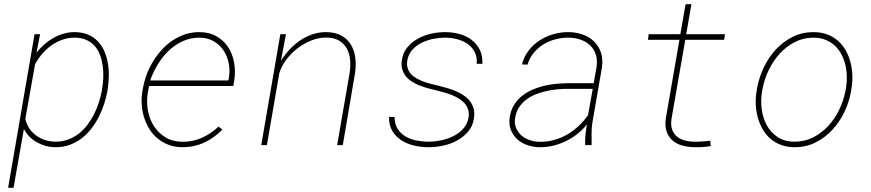

<svg xmlns="http://www.w3.org/2000/svg" viewBox="-20 -691 4148 914"><path d="M491.7 -259.3Q485.8 -228 475.6 -195.8Q465.3 -163.6 450 -133.8Q434.6 -104 414.3 -77.9Q394 -51.8 368.4 -32.2Q342.8 -12.7 312 -1.5Q281.2 9.8 245.1 9.8Q221.7 9.8 199.2 3.9Q176.8 -2 157 -12.9Q137.2 -23.9 120.8 -40Q104.5 -56.2 93.8 -77.1L44.4 203.1H18.6L144.5 -528.3H170.9L153.8 -440.4Q169.9 -460.9 189.9 -478.8Q210 -496.6 233.2 -509.8Q256.3 -522.9 281.7 -530.5Q307.1 -538.1 334.5 -538.1Q371.1 -538.1 398.7 -526.4Q426.3 -514.6 445.3 -494.9Q464.4 -475.1 476.1 -448.5Q487.8 -421.9 493.2 -391.8Q498.5 -361.8 498 -330.6Q497.6 -299.3 493.2 -269.5ZM466.3 -269.5Q470.7 -294.9 471.7 -322.8Q472.7 -350.6 469 -377.4Q465.3 -404.3 456.3 -428.7Q447.3 -453.1 431.4 -471.4Q415.5 -489.7 391.6 -500.7Q367.7 -511.7 335 -511.7Q304.2 -511.7 276.4 -501.7Q248.5 -491.7 224.4 -474.6Q200.2 -457.5 180.7 -434.6Q161.1 -411.6 147 -385.7L100.6 -125Q106.4 -99.1 120.1 -79.1Q133.8 -59.1 153.1 -45.2Q172.4 -31.2 196 -23.9Q219.7 -16.6 245.6 -16.6Q277.8 -16.6 305.4 -27.1Q333 -37.6 355.5 -55.2Q377.9 -72.8 395.8 -96.2Q413.6 -119.6 427.2 -146.5Q440.9 -173.3 450.2 -202.1Q459.5 -231 464.8 -259.3Z M848.6 9.8Q813.5 9.8 784.2 -1Q754.9 -11.7 731.9 -30.3Q709 -48.8 692.9 -74Q676.8 -99.1 667.2 -128.2Q657.7 -157.2 655 -189.2Q652.3 -221.2 657.2 -252.9L661.1 -274.4Q667 -306.6 679.2 -338.6Q691.4 -370.6 709.5 -399.9Q727.5 -429.2 750.7 -454.6Q773.9 -480 801.8 -498.5Q829.6 -517.1 861.3 -527.6Q893.1 -538.1 928.7 -538.1Q975.6 -538.1 1009.8 -518.8Q1043.9 -499.5 1065.2 -467.8Q1086.4 -436 1094 -395.5Q1101.6 -355 1095.7 -312.5L1090.8 -281.7H689.9L688.5 -274.4L684.1 -252.9Q676.8 -210.9 683.6 -168.7Q690.4 -126.5 711.4 -92.8Q732.4 -59.1 766.8 -37.8Q801.3 -16.6 848.1 -16.1Q898.4 -15.6 941.4 -35.2Q984.4 -54.7 1020.5 -88.4L1038.6 -74.2Q1000.5 -34.7 952.4 -12.5Q904.3 9.8 848.6 9.8ZM929.2 -511.7Q885.3 -511.7 848.1 -494.1Q811 -476.6 781.5 -448Q752 -419.4 730.2 -382.8Q708.5 -346.2 694.8 -308.1H1066.9L1068.4 -314.5Q1075.7 -350.1 1069.6 -385.5Q1063.5 -420.9 1045.7 -448.7Q1027.8 -476.6 998.3 -494.1Q968.8 -511.7 929.2 -511.7Z M1317.4 -401.4Q1335 -429.7 1357.7 -454.3Q1380.4 -479 1407.5 -497.6Q1434.6 -516.1 1465.6 -527.1Q1496.6 -538.1 1531.2 -538.1Q1574.7 -538.1 1604.2 -522Q1633.8 -505.9 1650.4 -478.5Q1667 -451.2 1671.4 -415.8Q1675.8 -380.4 1669.9 -341.8L1611.8 0H1585L1644 -341.8Q1649.4 -374.5 1646.7 -405.5Q1644 -436.5 1630.9 -460.2Q1617.7 -483.9 1593 -498.3Q1568.4 -512.7 1530.3 -512.2Q1495.6 -511.7 1460.7 -497.8Q1425.8 -483.9 1395.5 -460.4Q1365.2 -437 1342.5 -406.5Q1319.8 -376 1309.6 -342.8L1250.5 0H1223.6L1314.5 -528.3H1341.3L1317.4 -401.4Z M2210 -129.4Q2213.9 -150.9 2209 -167.7Q2204.1 -184.6 2192.9 -197.8Q2181.6 -210.9 2165.5 -220.9Q2149.4 -231 2131.6 -238.3Q2113.8 -245.6 2095.2 -250.7Q2076.7 -255.9 2061 -259.8Q2042 -264.2 2021 -269.8Q2000 -275.4 1980.2 -283Q1960.4 -290.5 1942.9 -301.3Q1925.3 -312 1913.1 -326.7Q1900.9 -341.3 1895 -360.6Q1889.2 -379.9 1893.1 -404.8Q1897.9 -439.9 1918.9 -465.3Q1939.9 -490.7 1969 -506.8Q1998 -522.9 2032 -530.5Q2065.9 -538.1 2097.7 -538.1Q2133.3 -538.1 2166.3 -529.3Q2199.2 -520.5 2224.1 -502Q2249 -483.4 2263.4 -455.1Q2277.8 -426.8 2276.4 -387.2H2249.5Q2252 -419.9 2239.5 -443.6Q2227.1 -467.3 2205.3 -482.4Q2183.6 -497.6 2155.3 -504.6Q2127 -511.7 2098.1 -511.7Q2072.3 -511.7 2043.2 -506.1Q2014.2 -500.5 1988.5 -488Q1962.9 -475.6 1944.1 -455.3Q1925.3 -435.1 1919.4 -405.8Q1915.5 -383.8 1920.4 -367.4Q1925.3 -351.1 1936.5 -338.6Q1947.8 -326.2 1963.9 -317.4Q1980 -308.6 1998 -302Q2016.1 -295.4 2034.4 -291Q2052.7 -286.6 2068.4 -282.7Q2087.9 -277.8 2109.1 -271.7Q2130.4 -265.6 2150.1 -257.1Q2169.9 -248.5 2187.5 -236.8Q2205.1 -225.1 2217 -209.5Q2229 -193.8 2234.6 -174.1Q2240.2 -154.3 2236.3 -128.9Q2231 -91.3 2209 -65.2Q2187 -39.1 2156.2 -22.2Q2125.5 -5.4 2089.6 2.2Q2053.7 9.8 2021 9.8Q1986.3 9.8 1952.4 2.2Q1918.5 -5.4 1891.4 -22.7Q1864.3 -40 1847.7 -67.4Q1831.1 -94.7 1832 -134.3H1858.4Q1858.4 -100.6 1872.8 -77.9Q1887.2 -55.2 1910.4 -41.5Q1933.6 -27.8 1962.4 -22.2Q1991.2 -16.6 2020.5 -16.6Q2047.9 -16.6 2078.6 -22.7Q2109.4 -28.8 2136.7 -42.2Q2164.1 -55.7 2184.1 -77.1Q2204.1 -98.6 2210 -129.4Z M2765.6 0Q2764.6 -25.4 2767.1 -49.6Q2769.5 -73.7 2774.4 -98.6Q2753.4 -73.2 2727.8 -53Q2702.1 -32.7 2673.1 -18.8Q2644 -4.9 2612.3 2.7Q2580.6 10.3 2547.4 9.8Q2516.6 9.3 2488.8 -0.7Q2460.9 -10.7 2441.2 -29.3Q2421.4 -47.9 2411.4 -74.2Q2401.4 -100.6 2406.7 -133.8Q2411.6 -165.5 2426 -189.7Q2440.4 -213.9 2461.7 -231.7Q2482.9 -249.5 2509 -261.5Q2535.2 -273.4 2563.5 -280.8Q2591.8 -288.1 2621.1 -291.3Q2650.4 -294.4 2677.7 -294.9H2806.2L2819.8 -372.1Q2824.7 -405.8 2816.2 -431.6Q2807.6 -457.5 2789.1 -475.3Q2770.5 -493.2 2743.4 -502.4Q2716.3 -511.7 2684.6 -511.7Q2652.8 -511.7 2622.3 -503.4Q2591.8 -495.1 2565.7 -478.8Q2539.6 -462.4 2520 -438.5Q2500.5 -414.6 2491.2 -383.3L2464.8 -384.3Q2474.1 -420.9 2495.8 -449.5Q2517.6 -478 2547.4 -497.6Q2577.1 -517.1 2612.3 -527.6Q2647.5 -538.1 2684.1 -538.1Q2721.2 -538.1 2753.2 -526.9Q2785.2 -515.6 2807.6 -493.9Q2830.1 -472.2 2840.6 -441.2Q2851.1 -410.2 2845.7 -371.1L2799.8 -106.4Q2795.9 -80.6 2796.1 -55.4Q2796.4 -30.3 2796.4 -4.4L2795.9 0ZM2546.9 -16.1Q2582.5 -15.1 2616 -24.2Q2649.4 -33.2 2679 -50Q2708.5 -66.9 2733.9 -90.6Q2759.3 -114.3 2779.3 -143.1L2801.8 -268.1H2679.2Q2655.8 -268.1 2629.9 -265.4Q2604 -262.7 2578.1 -256.8Q2552.2 -251 2528.3 -241.2Q2504.4 -231.4 2484.6 -216.3Q2464.8 -201.2 2451.2 -180.4Q2437.5 -159.7 2432.6 -131.8Q2427.7 -105 2436 -83.7Q2444.3 -62.5 2460.7 -47.6Q2477.1 -32.7 2499.8 -24.7Q2522.5 -16.6 2546.9 -16.1Z M3271.5 -670.9 3246.6 -528.3H3431.2L3427.2 -501.5H3242.2L3176.8 -126.5Q3172.4 -98.1 3178.7 -77.6Q3185.1 -57.1 3199.5 -43.7Q3213.9 -30.3 3235.4 -23.7Q3256.8 -17.1 3283.2 -16.6Q3303.2 -16.1 3322.5 -17.6Q3341.8 -19 3361.3 -21L3363.3 4.4Q3343.8 7.8 3324.5 9Q3305.2 10.3 3285.6 9.8Q3252.9 9.3 3225.8 1.2Q3198.7 -6.8 3180.2 -23.4Q3161.6 -40 3153.1 -65.7Q3144.5 -91.3 3149.4 -126.5L3214.4 -501.5H3064.5L3067.9 -528.3H3218.8L3243.7 -670.9Z M3584.5 -274.4Q3593.8 -323.7 3616.5 -371.1Q3639.2 -418.5 3673.6 -455.6Q3708 -492.7 3753.2 -515.4Q3798.3 -538.1 3852.5 -538.1Q3888.7 -538.1 3917.5 -527.3Q3946.3 -516.6 3968 -497.8Q3989.7 -479 4004.6 -453.4Q4019.5 -427.7 4027.6 -398.4Q4035.6 -369.1 4037.4 -337.4Q4039.1 -305.7 4034.2 -274.4L4030.8 -253.9Q4022 -204.6 3999.3 -157.2Q3976.6 -109.9 3942.1 -72.8Q3907.7 -35.6 3862.5 -12.9Q3817.4 9.8 3763.2 9.8Q3727.1 9.8 3698.2 -1Q3669.4 -11.7 3647.7 -30.5Q3626 -49.3 3611.1 -75Q3596.2 -100.6 3587.9 -129.9Q3579.6 -159.2 3577.9 -190.9Q3576.2 -222.7 3581.1 -253.9ZM3607.4 -253.9Q3600.6 -212.9 3606.2 -170.7Q3611.8 -128.4 3630.6 -94.2Q3649.4 -60.1 3682.1 -38.3Q3714.8 -16.6 3763.2 -16.6Q3811.5 -16.6 3851.8 -37.4Q3892.1 -58.1 3923.1 -91.8Q3954.1 -125.5 3974.6 -168Q3995.1 -210.4 4003.9 -253.9L4007.8 -274.4Q4012.2 -301.8 4011.2 -329.8Q4010.3 -357.9 4003.7 -384.3Q3997.1 -410.6 3984.6 -433.8Q3972.2 -457 3953.4 -474.4Q3934.6 -491.7 3909.4 -501.7Q3884.3 -511.7 3852.5 -511.7Q3804.7 -511.7 3764.2 -491Q3723.6 -470.2 3692.6 -436.5Q3661.6 -402.8 3640.9 -360.4Q3620.1 -317.9 3611.3 -274.4Z"/></svg>

Font: Roboto Mono Thin
Style: Italic
Weight: 250
Designer: Google
Version: Version 2.000985; 2015; ttfautohint (v1.3)